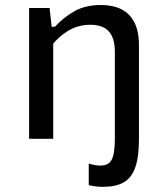

<svg xmlns="http://www.w3.org/2000/svg" viewBox="-20 -545 660 754"><path d="M383.7 188.7Q354.5 188.7 328.5 182V97.3Q354 105.3 374.3 105.3Q396.3 105.3 408.5 94.9Q420.7 84.5 425.7 62Q430.7 39.5 431 0H525.7Q525.7 72.3 510.9 113.2Q496.2 154.2 465.4 171.4Q434.7 188.7 383.7 188.7ZM189 0H94.3V-513.7H174.7L184.3 -427H189ZM431 0V-342.3Q431 -382 418.5 -405.4Q406 -428.8 384.8 -438.3Q363.7 -447.8 335.5 -447.8Q286 -447.8 245.6 -422.8Q205.2 -397.7 172 -352.5V-440H195.7Q232 -479 274.5 -502.2Q317 -525.3 376.3 -525.3Q423.2 -525.3 456.4 -508.8Q489.7 -492.2 507.7 -457.2Q525.7 -422.2 525.7 -367.7V0Z"/></svg>

Font: Monaspace Neon Var
Style: Regular
Weight: 400
Designer: Riley Cran and the Lettermatic Team
Version: Version 1.000 (Monaspace Neon Var)